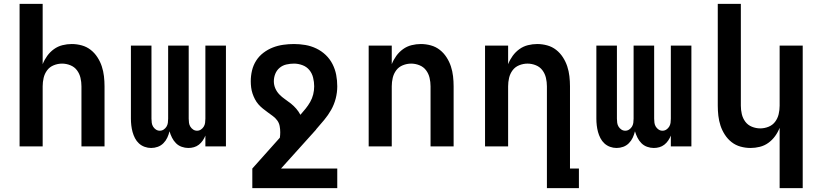

<svg xmlns="http://www.w3.org/2000/svg" viewBox="-20 -755 4240 990"><path d="M81 0V-735H200V-424Q209 -447 223.5 -467Q238 -487 258 -501.5Q278 -516 302 -522Q326 -528 350 -528Q376 -528 401.5 -521Q427 -514 447.5 -498Q468 -482 482.5 -459.5Q497 -437 505 -412.5Q513 -388 516 -362Q519 -336 519 -310V0H400V-310Q400 -332 395 -353.5Q390 -375 377 -392.5Q364 -410 343 -418.5Q322 -427 300 -427Q278 -427 257 -418.5Q236 -410 223 -392.5Q210 -375 205 -353.5Q200 -332 200 -310V0Z M951 8Q934 8 917 2Q900 -4 887.5 -16.5Q875 -29 867 -45Q859 -61 854 -78Q850 -61 842.5 -45Q835 -29 822.5 -16.5Q810 -4 793.5 2Q777 8 759 8Q742 8 725.5 2Q709 -4 696.5 -15.5Q684 -27 676 -42.5Q668 -58 663.5 -74.5Q659 -91 657 -108.5Q655 -126 655 -143V-520H761V-143Q761 -132 762.5 -121.5Q764 -111 769.5 -102Q775 -93 784 -87Q793 -81 804 -81Q815 -81 824 -87Q833 -93 838.5 -102Q844 -111 845.5 -121.5Q847 -132 847 -143V-520H953V-143Q953 -132 954.5 -121.5Q956 -111 961.5 -102Q967 -93 976 -87Q985 -81 996 -81Q1007 -81 1016 -87Q1025 -93 1030.5 -102Q1036 -111 1037.5 -121.5Q1039 -132 1039 -143V-520H1145V0H1039V-56Q1034 -43 1025.5 -30.5Q1017 -18 1005.5 -9Q994 0 980 4Q966 8 951 8Z M1719 215H1281V114L1423 -45Q1424 -52 1424.5 -59Q1425 -66 1425 -73Q1425 -89 1422 -105Q1419 -121 1409.5 -134Q1400 -147 1387 -156.5Q1374 -166 1361 -175.5Q1348 -185 1335.5 -195Q1323 -205 1312.5 -217Q1302 -229 1294.5 -243.5Q1287 -258 1282 -273Q1277 -288 1275 -304Q1273 -320 1273 -336Q1273 -364 1279.5 -391.5Q1286 -419 1301 -442.5Q1316 -466 1338.5 -483Q1361 -500 1386.5 -510Q1412 -520 1440 -524Q1468 -528 1496 -528Q1525 -528 1554.5 -523Q1584 -518 1611 -505Q1638 -492 1659.5 -471.5Q1681 -451 1694.5 -424.5Q1708 -398 1713.5 -369Q1719 -340 1719 -310Q1719 -278 1711 -247Q1703 -216 1687.5 -188.5Q1672 -161 1651.5 -136.5Q1631 -112 1610 -88V-87L1429 114H1719ZM1529 -163Q1543 -179 1556 -195Q1569 -211 1579.5 -229.5Q1590 -248 1595 -268.5Q1600 -289 1600 -310Q1600 -332 1594.5 -354.5Q1589 -377 1575 -394Q1561 -411 1539.5 -419Q1518 -427 1496 -427Q1476 -427 1456.5 -422.5Q1437 -418 1422 -405.5Q1407 -393 1399.5 -374.5Q1392 -356 1392 -336Q1392 -317 1399.5 -299.5Q1407 -282 1420.5 -268Q1434 -254 1449.5 -243.5Q1465 -233 1480 -221Q1495 -209 1507.5 -194.5Q1520 -180 1529 -163Z M1881 0V-520H2000V-424Q2009 -447 2023.5 -467Q2038 -487 2058 -501.5Q2078 -516 2102 -522Q2126 -528 2150 -528Q2176 -528 2201.5 -521Q2227 -514 2247.5 -498Q2268 -482 2282.5 -459.5Q2297 -437 2305 -412.5Q2313 -388 2316 -362Q2319 -336 2319 -310V0H2200V-310Q2200 -332 2195 -353.5Q2190 -375 2177 -392.5Q2164 -410 2143 -418.5Q2122 -427 2100 -427Q2078 -427 2057 -418.5Q2036 -410 2023 -392.5Q2010 -375 2005 -353.5Q2000 -332 2000 -310V0Z M2800 215V-310Q2800 -332 2795 -353.5Q2790 -375 2777 -392.5Q2764 -410 2743 -418.5Q2722 -427 2700 -427Q2678 -427 2657 -418.5Q2636 -410 2623 -392.5Q2610 -375 2605 -353.5Q2600 -332 2600 -310V0H2481V-520H2600V-424Q2609 -447 2623.5 -467Q2638 -487 2658 -501.5Q2678 -516 2702 -522Q2726 -528 2750 -528Q2776 -528 2801.5 -521Q2827 -514 2847.5 -498Q2868 -482 2882.5 -459.5Q2897 -437 2905 -412.5Q2913 -388 2916 -362Q2919 -336 2919 -310V114H2965V215Z M3351 8Q3334 8 3317 2Q3300 -4 3287.5 -16.5Q3275 -29 3267 -45Q3259 -61 3254 -78Q3250 -61 3242.5 -45Q3235 -29 3222.5 -16.5Q3210 -4 3193.5 2Q3177 8 3159 8Q3142 8 3125.5 2Q3109 -4 3096.5 -15.5Q3084 -27 3076 -42.5Q3068 -58 3063.5 -74.5Q3059 -91 3057 -108.5Q3055 -126 3055 -143V-520H3161V-143Q3161 -132 3162.5 -121.5Q3164 -111 3169.5 -102Q3175 -93 3184 -87Q3193 -81 3204 -81Q3215 -81 3224 -87Q3233 -93 3238.5 -102Q3244 -111 3245.5 -121.5Q3247 -132 3247 -143V-520H3353V-143Q3353 -132 3354.5 -121.5Q3356 -111 3361.5 -102Q3367 -93 3376 -87Q3385 -81 3396 -81Q3407 -81 3416 -87Q3425 -93 3430.5 -102Q3436 -111 3437.5 -121.5Q3439 -132 3439 -143V-520H3545V0H3439V-56Q3434 -43 3425.5 -30.5Q3417 -18 3405.5 -9Q3394 0 3380 4Q3366 8 3351 8Z M4000 215V-96Q3991 -73 3976.5 -53Q3962 -33 3942 -18.5Q3922 -4 3898 2Q3874 8 3850 8Q3824 8 3798.5 1Q3773 -6 3752.5 -22Q3732 -38 3717.5 -60.5Q3703 -83 3695 -107.5Q3687 -132 3684 -158Q3681 -184 3681 -210V-735H3800V-210Q3800 -188 3805 -166.5Q3810 -145 3823 -127.5Q3836 -110 3857 -101.5Q3878 -93 3900 -93Q3922 -93 3943 -101.5Q3964 -110 3977 -127.5Q3990 -145 3995 -166.5Q4000 -188 4000 -210V-520H4119V215Z"/></svg>

Font: Iosevka Extended
Style: Bold
Weight: 700
Width: 7
Monospace: yes
Designer: Belleve Invis
Foundry: Belleve Invis
Version: Version 32.5.0; ttfautohint (v1.8.4)